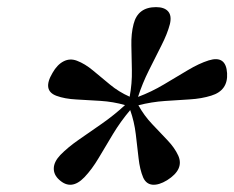

<svg xmlns="http://www.w3.org/2000/svg" viewBox="-20 -787 658 539"><path d="M449 -281Q426 -267 408.2 -268.5Q390.5 -270 382 -288.5Q372.5 -311 369 -343Q365.5 -375 361.2 -410.2Q357 -445.5 345.5 -478Q318.5 -446 297.2 -410.8Q276 -375.5 257 -343.5Q238 -311.5 217 -289.5Q180 -251 146 -282.5Q130.5 -296.5 131 -314.8Q131.5 -333 149.5 -352Q170.5 -373.5 201.2 -394.8Q232 -416 266 -439.8Q300 -463.5 331 -492Q298 -501.5 262 -503.8Q226 -506 193.8 -507.8Q161.5 -509.5 138.5 -518Q98 -533 127.5 -582.5Q140.5 -605.5 158.5 -614.8Q176.5 -624 196 -616.5Q218.5 -608 241 -589.2Q263.5 -570.5 288.5 -549.8Q313.5 -529 344 -515.5Q351 -553 350.2 -589.8Q349.5 -626.5 348.8 -659.5Q348 -692.5 355 -719.5Q367 -767 418 -767Q441.5 -767 452 -755Q462.5 -743 457 -719.5Q450 -692.5 433.2 -659.5Q416.5 -626.5 398 -589.5Q379.5 -552.5 367.5 -515Q405 -529 440.2 -550Q475.5 -571 507.2 -590Q539 -609 566 -617.5Q614.5 -632.5 617.5 -581.5Q620.5 -533 573 -518.5Q546 -510 512.8 -508Q479.5 -506 442.8 -503.5Q406 -501 368.5 -491.5Q384.5 -462.5 407 -438.8Q429.5 -415 450 -393.5Q470.5 -372 480.5 -350Q497.5 -311.5 449 -281Z"/></svg>

Font: Fraunces 72pt S100
Style: Italic
Weight: 400
Italic angle: -16°
Version: Version 1.000; ttfautohint (v1.8.3)